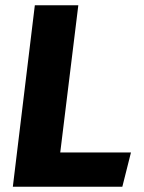

<svg xmlns="http://www.w3.org/2000/svg" viewBox="-20 -713 548 733"><path d="M29 0 113 -693H279L210 -131H480L447 0Z"/></svg>

Font: Szlgxwxxxixliatcpuztgldltzi
Style: Regular
Weight: 700
Italic angle: -8°
Designer: Carrois Corporate & Edenspiekermann
Foundry: Carrois Corporate GbR & Edenspiekermann AG
Version: Version 2.001